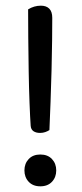

<svg xmlns="http://www.w3.org/2000/svg" viewBox="-20 -645 290 676"><path d="M164 -582Q164 -552 163.5 -503.5Q163 -455 161.5 -398.5Q160 -342 158 -286.5Q156 -231 154 -187Q148 -183 139.5 -180Q131 -177 121 -177Q107 -177 98 -183Q89 -189 88 -202Q86 -231 84 -282Q82 -333 81 -393.5Q80 -454 79.5 -512Q79 -570 79 -612Q100 -625 124 -625Q143 -625 153.5 -614.5Q164 -604 164 -582ZM66 -45Q66 -69 81 -85Q96 -101 122 -101Q148 -101 163 -85Q178 -69 178 -45Q178 -21 163 -5Q148 11 122 11Q96 11 81 -5Q66 -21 66 -45Z"/></svg>

Font: Baloo Bhaijaan 2
Style: Regular
Weight: 400
Designer: Sanskriti Dholi, Noopur Datye and Ek Type
Foundry: Ek Type
Version: Version 1.701